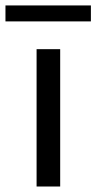

<svg xmlns="http://www.w3.org/2000/svg" viewBox="-58 -679 351 699"><path d="M-38.1 -659.2H272.9V-601.1H-38.1ZM75.2 -500H161.1V0H75.2Z"/></svg>

Font: Oakes Grotesk
Style: Regular
Weight: 400
Designer: Samuel Oakes
Foundry: Samuel Oakes
Version: Version 1.0 | wf-rip DC20170320